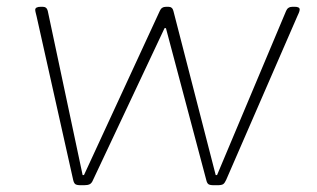

<svg xmlns="http://www.w3.org/2000/svg" viewBox="-20 -545 936 567"><path d="M219 2Q206 2 202 -1.5Q198 -5 196 -14L88 -497Q87 -501 85.5 -507Q84 -513 84 -516Q84 -525 101 -525H106Q118 -525 121 -513L224 -28H228L452 -513Q457 -525 471 -525H477Q489 -525 492 -513L617 -28H621L825 -513Q830 -525 844 -525H850Q865 -525 865 -517Q865 -513 862.5 -507Q860 -501 858 -497L648 -14Q644 -5 639.5 -1.5Q635 2 622 2H612Q599 2 595 -1.5Q591 -5 589 -14L470 -462H466L255 -14Q251 -4 245 -1Q239 2 228 2Z"/></svg>

Font: Asap Expanded Expanded Thin
Style: Italic
Weight: 100
Width: 7
Italic angle: -6°
Designer: Pablo Cosgaya
Foundry: Omnibus-Type
Version: Version 3.001; ttfautohint (v1.8.4.7-5d5b)